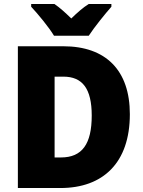

<svg xmlns="http://www.w3.org/2000/svg" viewBox="-20 -947 720 967"><path d="M252 -767H427C455 -810 510 -878 541 -913V-927H427C397 -908 371 -885 339 -854C307 -885 283 -907 254 -927H137V-913C170 -878 227 -809 252 -767ZM634 -372C634 -593 513 -714 299 -714H70V0H284C499 0 634 -127 634 -372ZM442 -365C442 -222 394 -154 287 -154H255V-561H299C395 -561 442 -501 442 -365Z"/></svg>

Font: Noto Sans Devanagari UI SemiCondensed Black
Style: Regular
Weight: 900
Width: 4
Designer: Jelle Bosma - Monotype Design Team
Foundry: Monotype Imaging Inc.
Version: Version 2.004